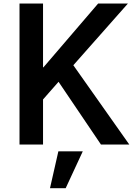

<svg xmlns="http://www.w3.org/2000/svg" viewBox="-20 -792 728 1052"><path d="M86.9 0V-772.5H215.8V-422.9H217.8L517.6 -772.5H680.7L381.8 -434.6L688.5 0H533.2L300.8 -343.8L215.8 -247.1V0ZM253.9 239.3 299.8 37.1H433.6L339.8 239.3Z"/></svg>

Font: Gothic A1
Style: Bold
Weight: 700
Version: Version 2.50